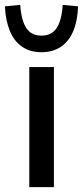

<svg xmlns="http://www.w3.org/2000/svg" viewBox="-48 -767 340 787"><path d="M72 0V-492H173V0ZM122 -553Q75 -553 42.5 -575.5Q10 -598 -7.5 -640Q-25 -682 -28 -741L35 -747Q39 -684 59.5 -652.5Q80 -621 122 -621Q164 -621 184.5 -652.5Q205 -684 209 -747L272 -741Q270 -682 252.5 -640Q235 -598 202 -575.5Q169 -553 122 -553Z"/></svg>

Font: Nunito Sans 10pt SemiCondensed SemiBold
Style: Regular
Weight: 600
Width: 4
Designer: Vernon Adams
Foundry: Vernon Adams
Version: Version 3.101;gftools[0.9.27]